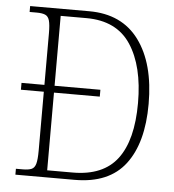

<svg xmlns="http://www.w3.org/2000/svg" viewBox="-52 -762 735 810"><g transform="rotate(5 316.0 -357.0)"><path d="M43 0V-25H72Q96 -25 109 -30.5Q122 -36 127 -54Q132 -72 132 -110V-359H35V-388H132V-606Q132 -643 127 -660.5Q122 -678 109 -683.5Q96 -689 73 -689H43V-714H293Q432 -714 504.5 -615.5Q577 -517 577 -346Q577 -181 508 -90.5Q439 0 294 0ZM283 -30Q412 -30 472 -109.5Q532 -189 532 -346Q532 -502 472 -593Q412 -684 284 -684H175V-388H369V-359H175V-30Z"/></g></svg>

Font: Noto Serif Tamil SemiCondensed ExtraLight
Style: Regular
Weight: 200
Width: 4
Designer: Indian Type Foundry, Tom Grace, and the Monotype Design Team
Foundry: Monotype Imaging Inc.
Version: Version 2.004; ttfautohint (v1.8.4.7-5d5b)